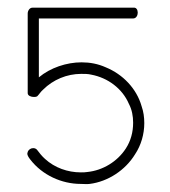

<svg xmlns="http://www.w3.org/2000/svg" viewBox="-20 -478 441 499"><path d="M324 -458H64C57 -458 52 -450 52 -443V-236C52 -229 61 -226 68 -226C71 -226 74 -226 77 -228C82 -233 86 -240 92 -245C118 -271 154 -286 191 -286C200 -286 209 -286 217 -284C260 -276 298 -248 315 -208C323 -193 326 -176 326 -159C326 -135 320 -112 307 -92C285 -58 247 -35 207 -31C202 -30 196 -30 190 -30C156 -30 122 -42 97 -65C89 -72 82 -81 76 -89C73 -92 70 -93 66 -93C60 -93 54 -89 52 -83C52 -82 51 -80 51 -79C51 -73 56 -67 59 -63C90 -23 140 0 190 0C198 0 206 1 213 0C261 -6 306 -36 331 -77C347 -101 355 -130 355 -158C355 -173 353 -188 348 -202C335 -248 299 -285 255 -303C235 -312 214 -316 192 -316C153 -316 111 -302 81 -277V-430H326C334 -430 338 -438 338 -445C338 -448 337 -453 335 -455C332 -459 328 -458 324 -458Z"/></svg>

Font: LetsTrace
Style: basic
Weight: 500
Version: Version 002.000